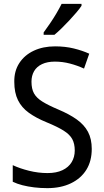

<svg xmlns="http://www.w3.org/2000/svg" viewBox="-20 -964 539 994"><path d="M455 -193Q455 -130 427 -85Q399 -40 347 -15Q295 10 225 10Q189 10 156.5 6Q124 2 96.5 -5Q69 -12 46 -23V-109Q82 -92 130 -80Q178 -68 226 -68Q272 -68 303.5 -83Q335 -98 351 -124.5Q367 -151 367 -185Q367 -220 354 -244Q341 -268 309 -288Q277 -308 221 -331Q167 -353 129.5 -380Q92 -407 73 -445.5Q54 -484 54 -540Q53 -596 80 -637.5Q107 -679 155 -701.5Q203 -724 265 -724Q318 -724 362.5 -713Q407 -702 442 -686L415 -609Q380 -625 342 -635Q304 -645 264 -645Q225 -645 197.5 -632Q170 -619 156.5 -595.5Q143 -572 143 -541Q143 -504 156 -480.5Q169 -457 199.5 -438Q230 -419 282 -397Q339 -373 377.5 -345.5Q416 -318 435.5 -281.5Q455 -245 455 -193ZM402 -934Q393 -920 376 -900Q359 -880 339 -858.5Q319 -837 299 -817.5Q279 -798 262 -784H206V-796Q222 -818 239.5 -843.5Q257 -869 272.5 -895.5Q288 -922 299 -944H402Z"/></svg>

Font: Noto Sans Khmer SemiCondensed
Style: Regular
Weight: 400
Width: 4
Designer: Danh Hong and the Monotype Design Team
Foundry: Monotype Imaging Inc.
Version: Version 2.004